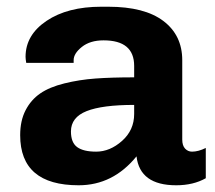

<svg xmlns="http://www.w3.org/2000/svg" viewBox="-20 -541 638 571"><path d="M302 -521Q410 -521 466 -478.5Q522 -436 522 -362V-126Q522 -108 530.5 -99Q539 -90 551 -90Q570 -90 592 -101V-11Q555 10 504 10Q396 10 386 -76Q316 10 214 10Q40 10 40 -139Q40 -182 56 -213Q72 -244 99.5 -263Q127 -282 171.5 -293Q216 -304 264 -307.5Q312 -311 379 -311V-345Q379 -421 288 -421Q248 -421 223.5 -401.5Q199 -382 199 -362V-354H58Q56 -366 56 -372Q56 -437 118.5 -479Q181 -521 281 -521ZM379 -229Q284 -229 237.5 -210.5Q191 -192 191 -150Q191 -117 209.5 -103.5Q228 -90 266 -90Q307 -90 343 -122Q379 -154 379 -202Z"/></svg>

Font: Chivo
Style: Bold
Weight: 700
Designer: Hector Gatti
Foundry: Omnibus-Type
Version: Version 1.007;PS 001.007;hotconv 1.0.88;makeotf.lib2.5.64775